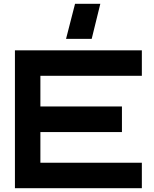

<svg xmlns="http://www.w3.org/2000/svg" viewBox="-20 -983 806 1003"><path d="M58 0V-720H721V-587H191V-427H617V-293H191V-133H721V0ZM325 -780 372 -963H504L459 -780Z"/></svg>

Font: Orbitron
Style: Bold
Weight: 700
Designer: Matt McInerney
Foundry: The League of Moveable Type
Version: Version 2.001